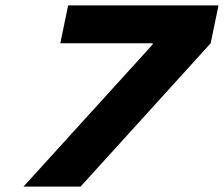

<svg xmlns="http://www.w3.org/2000/svg" viewBox="-20 -690 828 710"><path d="M67 0H278L759 -530L788 -670H232L203 -530H545L544 -525Z"/></svg>

Font: LT Wave Black
Style: Italic
Weight: 900
Designer: Daniel Lyons
Version: Version 2.5 (Glyphs App)